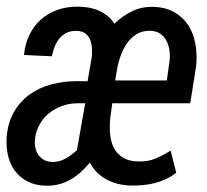

<svg xmlns="http://www.w3.org/2000/svg" viewBox="-26 -559 633 588"><path d="M378.9 9.3Q358.9 9.3 339.6 5.1Q320.3 1 303.5 -7.6Q286.6 -16.1 272.7 -29.3Q258.8 -42.5 249.5 -61Q236.3 -45.4 221.7 -32.2Q207 -19 190.7 -9.5Q174.3 0 155.5 5.1Q136.7 10.3 115.7 9.8Q84 9.3 60.5 -2.2Q37.1 -13.7 21.7 -33.2Q6.3 -52.7 -0.5 -79.1Q-7.3 -105.5 -5.9 -135.3Q-2.9 -180.7 15.4 -213.6Q33.7 -246.6 63 -268.3Q92.3 -290 130.1 -300.3Q168 -310.5 210 -310.5L242.2 -310.1L254.9 -382.8Q256.3 -396.5 255.6 -410.9Q254.9 -425.3 250.2 -437Q245.6 -448.7 235.6 -456.3Q225.6 -463.9 208.5 -464.4Q190.9 -464.8 178 -458.5Q165 -452.1 156 -441.2Q147 -430.2 141.4 -416Q135.7 -401.9 132.8 -386.7L47.4 -390.6Q50.8 -424.8 64.2 -452.4Q77.6 -480 99.4 -499.3Q121.1 -518.6 150.1 -528.8Q179.2 -539.1 213.9 -538.6Q230 -538.6 246.1 -535.6Q262.2 -532.7 276.4 -526.6Q290.5 -520.5 303 -510.5Q315.4 -500.5 324.2 -486.3Q349.1 -510.3 378.2 -524.4Q407.2 -538.6 442.4 -538.1Q481 -537.1 507.8 -521.7Q534.7 -506.3 550.8 -481.2Q566.9 -456.1 572.5 -423.8Q578.1 -391.6 574.7 -356.9L556.6 -242.7H317.9L312 -200.2Q309.1 -174.3 311 -149.9Q313 -125.5 322.5 -106.7Q332 -87.9 350.8 -76.2Q369.6 -64.5 399.9 -64.5Q427.7 -64 450.9 -73.7Q474.1 -83.5 496.6 -97.7L513.7 -30.3Q500 -19 483.6 -11.2Q467.3 -3.4 449.7 1.2Q432.1 5.9 414.1 7.6Q396 9.3 378.9 9.3ZM434.6 -464.8Q410.2 -465.3 392.6 -454.6Q375 -443.8 363 -426.5Q351.1 -409.2 343.5 -387.9Q335.9 -366.7 332.5 -346.7L326.7 -312.5H484.9L493.7 -375.5Q495.1 -390.6 492.7 -406.2Q490.2 -421.9 483.4 -434.8Q476.6 -447.8 464.6 -455.8Q452.6 -463.9 434.6 -464.8ZM136.2 -63Q147 -63 156.7 -65.9Q166.5 -68.8 175.8 -74Q185.1 -79.1 193.4 -85.7Q201.7 -92.3 209.5 -98.6L234.9 -242.7H208.5Q184.6 -242.2 162.8 -234.1Q141.1 -226.1 123.8 -211.9Q106.4 -197.8 95.2 -177.7Q84 -157.7 81.1 -133.3Q79.6 -119.1 82.3 -106.4Q85 -93.8 92 -84Q99.1 -74.2 110.1 -68.6Q121.1 -63 136.2 -63Z"/></svg>

Font: TypoPRO Roboto Mono
Style: Italic
Weight: 400
Designer: Google
Version: Version 2.000986; 2015; ttfautohint (v1.3)